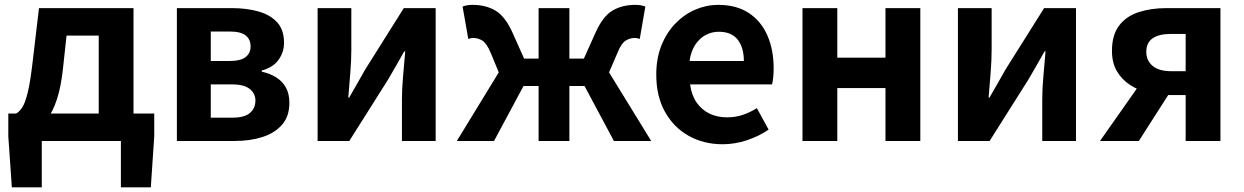

<svg xmlns="http://www.w3.org/2000/svg" viewBox="-20 -594 5241 809"><path d="M156 0V195.2H29.9L15 -20V-115.7H629.9V-20L615.5 195.2H489.4V0ZM396 -43.2V-444.1H260.4L244.6 -298.5Q236.3 -226 219.8 -175.5Q203.2 -125.1 179.8 -93.8Q156.4 -62.5 127.2 -47.7Q98 -32.8 64.1 -30.5L48 -115.7Q62.7 -123.9 74.4 -142.5Q86.2 -161 97 -204.9Q107.7 -248.9 117.2 -330.9L144.3 -559.8H542.5V-43.2Z M725.3 0V-559.8H956.3Q1018.7 -559.8 1068.6 -545.8Q1118.5 -531.8 1147.7 -500.1Q1176.8 -468.5 1176.8 -413.4Q1176.8 -374.9 1154.1 -342.5Q1131.3 -310.2 1082.8 -296.8V-292Q1117.1 -284.5 1143.2 -268.3Q1169.4 -252.1 1184.3 -225.8Q1199.3 -199.4 1199.3 -160.9Q1199.3 -103.7 1168.3 -68.3Q1137.2 -33 1085.4 -16.5Q1033.6 0 969.3 0ZM868.1 -336.9H945.1Q993.9 -336.9 1014.9 -353.5Q1035.9 -370.1 1035.9 -398.1Q1035.9 -428.2 1015.2 -444.7Q994.5 -461.2 947.3 -461.2H868.1ZM868.1 -98.3H959.9Q1010.5 -98.3 1033.4 -118.3Q1056.2 -138.2 1056.2 -170.5Q1056.2 -200.1 1032.3 -219.2Q1008.4 -238.4 957.1 -238.4H868.1Z M1318.3 0V-559.8H1460.3V-383.2Q1460.3 -340.9 1456.1 -287.8Q1451.9 -234.6 1447.5 -182.4H1451Q1465.6 -208.2 1485.2 -241.8Q1504.7 -275.5 1518.4 -300.5L1681.4 -559.8H1815.7V0H1673.6V-176.4Q1673.6 -218.8 1678.3 -272Q1683 -325.2 1687.4 -377.4H1683.2Q1668.7 -352.4 1649.4 -317.9Q1630.2 -283.5 1615.5 -259.3L1451.8 0Z M1904.9 0 2081.6 -289.1 2047.3 -372.1Q2031 -410.9 2012.9 -422.5Q1994.9 -434.1 1973.6 -434.1Q1967.9 -434.1 1963 -433Q1958.2 -431.8 1953.2 -429.8L1929.1 -566.4Q1946.9 -573.5 1971.6 -573.5Q2027 -573.5 2068 -549.1Q2109 -524.6 2139.9 -455.6L2188.3 -347.2H2249.4V-559.8H2379.1V-347.2H2440.2L2488.9 -455.6Q2519.6 -524.6 2560.3 -549.1Q2601 -573.5 2656.9 -573.5Q2681.8 -573.5 2699.2 -566.4L2675.6 -429.8Q2670.6 -431.8 2665.8 -433Q2660.9 -434.1 2654.9 -434.1Q2633.9 -434.1 2615.8 -422.5Q2597.6 -410.9 2582.1 -372.1L2546.2 -289.1L2723.9 0H2566.7L2442.9 -231.7H2379.1V0H2249.4V-231.7H2185.9L2061.6 0Z M3024.4 13.8Q2945.9 13.8 2882.7 -21.2Q2819.5 -56.1 2782.4 -121.9Q2745.2 -187.7 2745.2 -279.9Q2745.2 -348.1 2766.8 -402.2Q2788.4 -456.3 2825.6 -494.8Q2862.8 -533.2 2909.5 -553.4Q2956.3 -573.5 3005.7 -573.5Q3083.1 -573.5 3135 -539.3Q3186.9 -505.1 3213.4 -444.7Q3239.8 -384.4 3239.8 -306.4Q3239.8 -285.9 3237.9 -267.6Q3235.9 -249.4 3233.1 -238.4H2887.7Q2893.9 -192.8 2915.2 -162.1Q2936.4 -131.4 2969.1 -115.5Q3001.8 -99.6 3043.6 -99.6Q3077.6 -99.6 3108 -109.4Q3138.3 -119.3 3169.1 -138.2L3218.6 -47.9Q3177.7 -19.8 3127 -3Q3076.4 13.8 3024.4 13.8ZM2885.4 -336.9H3114.3Q3114.3 -393.2 3088.4 -426.7Q3062.6 -460.2 3008.1 -460.2Q2979 -460.2 2953.2 -446.4Q2927.4 -432.6 2909.4 -405.4Q2891.4 -378.2 2885.4 -336.9Z M3361.3 0V-559.8H3508V-350.9H3711V-559.8H3857.8V0H3711V-222.8H3508V0Z M4016.3 0V-559.8H4158.3V-383.2Q4158.3 -340.9 4154.1 -287.8Q4149.9 -234.6 4145.5 -182.4H4149Q4163.6 -208.2 4183.2 -241.8Q4202.7 -275.5 4216.4 -300.5L4379.4 -559.8H4513.7V0H4371.6V-176.4Q4371.6 -218.8 4376.3 -272Q4381 -325.2 4385.4 -377.4H4381.2Q4366.7 -352.4 4347.4 -317.9Q4328.2 -283.5 4313.5 -259.3L4149.8 0Z M4975.8 0V-193.3H4902.4Q4861.1 -193.3 4818.9 -203.4Q4776.7 -213.4 4742.1 -235.7Q4707.6 -258 4686.4 -293.4Q4665.3 -328.8 4665.3 -379.5Q4665.3 -447.1 4695.8 -486.7Q4726.2 -526.3 4778.4 -543Q4830.6 -559.8 4894.6 -559.8H5122.4V0ZM4914.4 -294H4975.8V-451.1H4914.4Q4863.7 -451.1 4836.8 -432.6Q4809.9 -414.1 4809.9 -375.6Q4809.9 -338.7 4836.8 -316.3Q4863.7 -294 4914.4 -294ZM4614.9 0 4804.8 -270.2 4925.5 -229.9 4778.6 0Z"/></svg>

Font: Shanggu Sans SC VF
Style: Regular
Weight: 250
Designer: GuiWonder
Version: Version 1.021